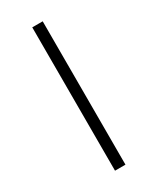

<svg xmlns="http://www.w3.org/2000/svg" viewBox="-182 -756 667 812"><g transform="rotate(-30 151.5 -350.0)"><path d="M126 0H177V-700H126Z"/></g></svg>

Font: Montserrat Light
Style: Regular
Weight: 300
Designer: Julieta Ulanovsky
Foundry: Julieta Ulanovsky
Version: Version 7.200